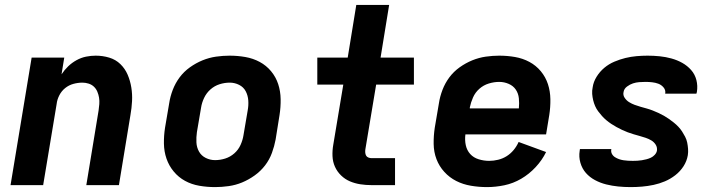

<svg xmlns="http://www.w3.org/2000/svg" viewBox="-20 -755 2940 783"><path d="M23 0 109 -520H242L231 -452Q243 -470 258 -484.5Q273 -499 292 -509.5Q311 -520 331 -524Q351 -528 370 -528Q399 -528 425.5 -520Q452 -512 471 -493.5Q490 -475 500.5 -450.5Q511 -426 515.5 -398.5Q520 -371 518.5 -342.5Q517 -314 512 -286L465 0H332L382 -304Q384 -317 385 -330.5Q386 -344 384 -356.5Q382 -369 377 -381Q372 -393 363 -401.5Q354 -410 341.5 -414Q329 -418 316 -418Q298 -418 279.5 -413Q261 -408 246 -396Q231 -384 222 -366.5Q213 -349 211 -331L156 0Z M857 8Q824 8 792.5 2.5Q761 -3 734.5 -17.5Q708 -32 688.5 -55.5Q669 -79 659 -108Q649 -137 648.5 -169.5Q648 -202 653 -234L670 -334Q674 -361 684.5 -388.5Q695 -416 712.5 -439.5Q730 -463 754.5 -480.5Q779 -498 806 -509Q833 -520 861 -524Q889 -528 916 -528Q949 -528 980.5 -522.5Q1012 -517 1039 -502.5Q1066 -488 1085.5 -464.5Q1105 -441 1114.5 -412Q1124 -383 1124.5 -350.5Q1125 -318 1120 -286L1104 -186Q1099 -159 1089 -131.5Q1079 -104 1061 -80.5Q1043 -57 1018.5 -39.5Q994 -22 967.5 -11Q941 0 912.5 4Q884 8 857 8ZM857 -102Q878 -102 898.5 -108.5Q919 -115 935.5 -129.5Q952 -144 961 -164Q970 -184 973 -204L990 -304Q994 -325 992.5 -345.5Q991 -366 982 -383Q973 -400 955 -409Q937 -418 917 -418Q896 -418 875.5 -411.5Q855 -405 838.5 -390.5Q822 -376 812.5 -356Q803 -336 800 -316L783 -216Q780 -195 781 -174.5Q782 -154 791.5 -137Q801 -120 819 -111Q837 -102 857 -102Z M1496 0Q1472 0 1449.5 -3.5Q1427 -7 1407 -15.5Q1387 -24 1371 -39.5Q1355 -55 1346 -75Q1337 -95 1336 -118Q1335 -141 1339 -164L1380 -410H1274V-520H1398L1433 -735H1567L1532 -520H1668V-410H1514L1470 -146Q1469 -140 1469.5 -133Q1470 -126 1473 -120.5Q1476 -115 1482.5 -112.5Q1489 -110 1495 -110H1591V0Z M1966 8Q1933 8 1900.5 2.5Q1868 -3 1840.5 -17Q1813 -31 1792 -54Q1771 -77 1760 -106Q1749 -135 1748.5 -168Q1748 -201 1753 -234L1770 -334Q1774 -361 1784.5 -388.5Q1795 -416 1812.5 -439.5Q1830 -463 1854.5 -480.5Q1879 -498 1906 -509Q1933 -520 1961 -524Q1989 -528 2016 -528Q2049 -528 2080.5 -522.5Q2112 -517 2139 -502.5Q2166 -488 2185.5 -464.5Q2205 -441 2214.5 -412Q2224 -383 2224.5 -350.5Q2225 -318 2220 -286L2207 -207H1878Q1875 -184 1879.5 -163Q1884 -142 1897.5 -127Q1911 -112 1932 -105.5Q1953 -99 1975 -99Q1993 -99 2011.5 -103.5Q2030 -108 2046 -118Q2062 -128 2074.5 -143Q2087 -158 2095 -176L2207 -135Q2191 -102 2164.5 -73.5Q2138 -45 2105.5 -26Q2073 -7 2037 0.5Q2001 8 1966 8ZM1896 -313H2096Q2098 -334 2096 -354Q2094 -374 2083.5 -389.5Q2073 -405 2054.5 -413Q2036 -421 2016 -421Q1995 -421 1973.5 -414.5Q1952 -408 1935 -393Q1918 -378 1909 -357.5Q1900 -337 1896 -317Z M2552 8Q2526 8 2501 5.5Q2476 3 2452 -3Q2428 -9 2406.5 -20.5Q2385 -32 2369.5 -49.5Q2354 -67 2347 -91Q2340 -115 2344 -140L2345 -147H2473V-146Q2471 -136 2475.5 -127.5Q2480 -119 2488 -114Q2496 -109 2504.5 -106Q2513 -103 2522.5 -101.5Q2532 -100 2541.5 -99.5Q2551 -99 2561 -99Q2570 -99 2579 -99.5Q2588 -100 2597.5 -101.5Q2607 -103 2616.5 -105.5Q2626 -108 2634.5 -112Q2643 -116 2650 -123.5Q2657 -131 2659 -140Q2661 -154 2654 -165Q2647 -176 2636 -182.5Q2625 -189 2613 -193Q2601 -197 2588.5 -200.5Q2576 -204 2564 -207.5Q2552 -211 2540 -215.5Q2528 -220 2516.5 -225.5Q2505 -231 2494 -237Q2483 -243 2472.5 -250Q2462 -257 2452.5 -265Q2443 -273 2435 -282Q2427 -291 2419.5 -301Q2412 -311 2407 -322.5Q2402 -334 2399 -346.5Q2396 -359 2395 -372Q2394 -385 2397 -399Q2400 -421 2413 -442Q2426 -463 2444.5 -478.5Q2463 -494 2485.5 -503.5Q2508 -513 2530.5 -518.5Q2553 -524 2576 -526Q2599 -528 2621 -528Q2646 -528 2670.5 -525.5Q2695 -523 2718.5 -516.5Q2742 -510 2762.5 -498.5Q2783 -487 2798.5 -469.5Q2814 -452 2820 -428.5Q2826 -405 2822 -380L2820 -373H2692L2693 -374Q2695 -388 2686 -398.5Q2677 -409 2665 -413.5Q2653 -418 2639.5 -419.5Q2626 -421 2612 -421Q2599 -421 2586.5 -420Q2574 -419 2561.5 -415Q2549 -411 2537 -402Q2525 -393 2523 -380Q2520 -367 2527.5 -356Q2535 -345 2545.5 -338.5Q2556 -332 2568 -327.5Q2580 -323 2592.5 -319.5Q2605 -316 2617.5 -312.5Q2630 -309 2641.5 -304.5Q2653 -300 2665 -294.5Q2677 -289 2687.5 -283Q2698 -277 2708 -270Q2718 -263 2728 -255Q2738 -247 2746.5 -238Q2755 -229 2761.5 -219Q2768 -209 2774 -197.5Q2780 -186 2782.5 -173.5Q2785 -161 2786 -148Q2787 -135 2785 -122Q2781 -98 2767.5 -77Q2754 -56 2734 -40.5Q2714 -25 2691.5 -15.5Q2669 -6 2645.5 -1Q2622 4 2598.5 6Q2575 8 2552 8Z"/></svg>

Font: Iosevka Aile Extrabold
Style: Italic
Weight: 800
Italic angle: -9°
Designer: Belleve Invis
Foundry: Belleve Invis
Version: Version 31.1.0; ttfautohint (v1.8.4)